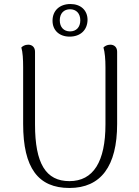

<svg xmlns="http://www.w3.org/2000/svg" viewBox="-20 -921 691 954"><path d="M330 -901C277 -901 241 -869 241 -818C241 -770 275 -739 326 -739C379 -739 414 -771 415 -822C415 -870 381 -901 330 -901ZM328 -875C359 -875 379 -854 379 -820C379 -786 359 -765 328 -765C297 -765 277 -786 277 -820C277 -854 297 -875 328 -875ZM562 -664C562 -686 548 -699 528 -699C511 -699 500 -691 494 -685C501 -662 504 -626 504 -587V-303C504 -118 444 -21 325 -21C208 -21 154 -108 154 -303V-664C154 -686 140 -699 120 -699C103 -699 92 -691 86 -685C93 -662 95 -626 95 -587V-305C95 -86 170 13 325 13C481 13 562 -95 562 -305Z"/></svg>

Font: Arima Koshi Light
Style: Regular
Weight: 300
Designer: Joana Correia and Natanael Gama
Foundry: NDISCOVER
Version: Version 1.019;PS 001.019;hotconv 1.0.88;makeotf.lib2.5.64775